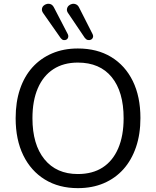

<svg xmlns="http://www.w3.org/2000/svg" viewBox="-20 -965 807 994"><path d="M383 9Q285 9 212.5 -35.5Q140 -80 100.5 -161Q61 -242 61 -353Q61 -437 83.5 -503.5Q106 -570 148 -616.5Q190 -663 249.5 -688.5Q309 -714 383 -714Q483 -714 555.5 -670Q628 -626 667.5 -545.5Q707 -465 707 -354Q707 -270 684 -203Q661 -136 619 -89Q577 -42 517.5 -16.5Q458 9 383 9ZM383 -64Q459 -64 511.5 -98Q564 -132 592 -197Q620 -262 620 -353Q620 -490 558.5 -565.5Q497 -641 383 -641Q309 -641 256.5 -607Q204 -573 176 -508.5Q148 -444 148 -353Q148 -217 210 -140.5Q272 -64 383 -64ZM419 -769 334 -895Q325 -907 326.5 -917.5Q328 -928 335 -935Q342 -942 352.5 -944.5Q363 -947 373.5 -942.5Q384 -938 390 -925L459 -789Q464 -779 461 -771Q458 -763 450.5 -759.5Q443 -756 434.5 -758Q426 -760 419 -769ZM294 -768 205 -895Q196 -907 197 -917.5Q198 -928 205 -935Q212 -942 222.5 -944.5Q233 -947 243 -943Q253 -939 260 -925L330 -790Q335 -781 333 -772.5Q331 -764 324 -760Q317 -756 309 -757.5Q301 -759 294 -768Z"/></svg>

Font: Nunito
Style: Regular
Weight: 400
Designer: Vernon Adams
Foundry: Vernon Adams
Version: Version 3.602